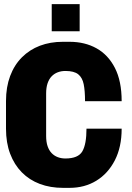

<svg xmlns="http://www.w3.org/2000/svg" viewBox="-20 -898 640 928"><path d="M285 10Q223 10 172.5 -9Q122 -28 85.5 -65Q49 -102 29 -155Q9 -208 9 -276V-410Q9 -477 29 -530.5Q49 -584 86 -621Q123 -658 173 -677Q223 -696 284 -696H316Q390 -696 446.5 -664.5Q503 -633 535.5 -569.5Q568 -506 568 -409H391Q391 -459 384.5 -491Q378 -523 358 -539Q338 -555 296 -555Q276 -555 259 -548.5Q242 -542 229.5 -529Q217 -516 210 -495.5Q203 -475 203 -446V-241Q203 -212 210 -191.5Q217 -171 229.5 -158Q242 -145 259 -138.5Q276 -132 296 -132Q358 -132 378 -166.5Q398 -201 398 -276H568Q568 -187 535 -123Q502 -59 445.5 -24.5Q389 10 316 10ZM230 -747V-878H365V-747Z"/></svg>

Font: Chivo Mono Medium ExtraBold
Style: Regular
Weight: 800
Monospace: yes
Version: Version 1.008